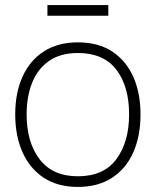

<svg xmlns="http://www.w3.org/2000/svg" viewBox="-20 -722 614 757"><path d="M167 -660V-702H407V-660ZM287 15Q207 15 152 -21.5Q97 -58 68.5 -122.5Q40 -187 40 -271Q40 -356 69 -420Q98 -484 153.2 -519.5Q208.5 -555 287 -555Q367.5 -555 422.5 -518.8Q477.5 -482.5 505.8 -418.5Q534 -354.5 534 -271Q534 -185.5 505.5 -121.2Q477 -57 421.8 -21Q366.5 15 287 15ZM287 -27Q389 -27 439 -94.8Q489 -162.5 489 -271Q489 -381.5 438.8 -447.2Q388.5 -513 287 -513Q218.5 -513 173.8 -482Q129 -451 107 -396.5Q85 -342 85 -271Q85 -161 136.2 -94Q187.5 -27 287 -27Z"/></svg>

Font: Manrope ExtraLight
Style: Regular
Weight: 200
Designer: Mikhail Sharanda
Foundry: Mikhail Sharanda
Version: Version 4.505